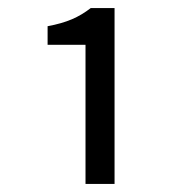

<svg xmlns="http://www.w3.org/2000/svg" viewBox="-20 -897 450 476"><path d="M192 -441H264V-877H205C175 -854 146 -841 98 -832V-786H192Z"/></svg>

Font: Source Han Sans CN Regular
Style: Regular
Weight: 400
Designer: Ryoko NISHIZUKA (kana & ideographs); Paul D. Hunt (Latin, Greek & Cyrillic); Wenlong ZHANG (bopomofo); Sandoll Communica
Foundry: Adobe Systems Incorporated
Version: Version 1.004;PS 1.004;hotconv 1.0.82;makeotf.lib2.5.63406